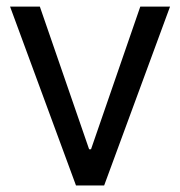

<svg xmlns="http://www.w3.org/2000/svg" viewBox="-20 -566 550 586"><path d="M499 -545.9 297.9 0H211.9L10.7 -545.9H101.6L252 -110.4H257.8L408.2 -545.9Z"/></svg>

Font: Inter Tight
Style: Regular
Weight: 400
Designer: Rasmus Andersson
Foundry: rsms
Version: Version 3.002